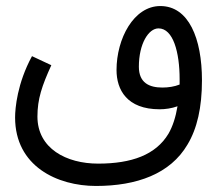

<svg xmlns="http://www.w3.org/2000/svg" viewBox="-20 -428 727 636"><path d="M298 188C433 188 544 148 601 51C633 -2 649 -72 649 -162C649 -301 605 -408 511 -408C423 -408 366 -300 366 -196C366 -131 400 -66 509 -66C527 -66 549 -69 568 -76C562 -40 552 -9 538 15C496 85 416 114 305 114C200 114 104 64 104 -42C104 -100 119 -144 150 -212L86 -242C37 -152 30 -69 30 -39C30 123 170 188 298 188ZM440 -207C440 -283 472 -334 505 -334C554 -334 575 -254 575 -166C575 -160 575 -154 575 -148C558 -141 537 -138 518 -138C475 -138 440 -153 440 -207Z"/></svg>

Font: Noto Sans Arabic ExtCond
Style: Regular
Weight: 400
Width: 2
Designer: Monotype Design Team, Nadine Chahine, Nizar Qandah and Khaled Hosny
Foundry: Monotype Imaging Inc.
Version: Version 2.012